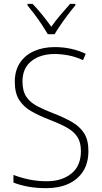

<svg xmlns="http://www.w3.org/2000/svg" viewBox="-20 -969 529 999"><path d="M440 -184Q440 -120 412 -77Q384 -34 335 -12Q286 10 222 10Q168 10 125.5 2Q83 -6 50 -19V-59Q85 -45 129.5 -35.5Q174 -26 223 -26Q302 -26 351.5 -66Q401 -106 401 -183Q401 -229 382 -257.5Q363 -286 325.5 -306.5Q288 -327 233 -348Q181 -368 141.5 -391Q102 -414 79.5 -449.5Q57 -485 57 -543Q57 -602 84 -642.5Q111 -683 158 -703.5Q205 -724 265 -724Q309 -724 350 -715Q391 -706 426 -689L412 -656Q373 -674 335.5 -681Q298 -688 264 -688Q191 -688 144 -651.5Q97 -615 97 -545Q97 -495 117 -465.5Q137 -436 173 -417Q209 -398 256 -380Q313 -358 354 -334.5Q395 -311 417.5 -276Q440 -241 440 -184ZM229 -791Q216 -813 197.5 -841Q179 -869 159 -895.5Q139 -922 123 -941V-949H149Q174 -924 200 -891.5Q226 -859 247 -830Q268 -860 293.5 -890Q319 -920 345 -949H372V-941Q355 -921 334.5 -894Q314 -867 295.5 -840Q277 -813 264 -791Z"/></svg>

Font: Noto Sans Sinhala UI SemiCondensed ExtraLight
Style: Regular
Weight: 200
Width: 4
Designer: Jelle Bosma - Monotype Design Team
Foundry: Monotype Imaging Inc.
Version: Version 2.006; ttfautohint (v1.8.4.7-5d5b)